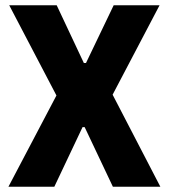

<svg xmlns="http://www.w3.org/2000/svg" viewBox="-20 -708 640 728"><path d="M12 0 194 -346 15 -688H195L298 -469H306L411 -688H585L407 -349L588 0H408L301 -226H293L186 0Z"/></svg>

Font: Saira Semi Condensed
Style: Bold
Weight: 700
Width: 4
Designer: Hector Gatti with collaboration of the Omnibus-Type team
Foundry: Omnibus-Type
Version: Version 1.001; ttfautohint (v1.8)